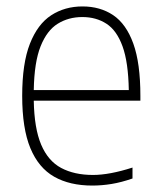

<svg xmlns="http://www.w3.org/2000/svg" viewBox="-20 -568 498 597"><path d="M267 9Q197 9 148.5 -18.5Q100 -46 74.5 -107.2Q49 -168.5 49 -270Q49 -371 73 -432Q97 -493 139.2 -520.5Q181.5 -548 236.5 -548Q291.5 -548 332 -520.8Q372.5 -493.5 394.5 -432.5Q416.5 -371.5 416.5 -270V-255H85Q86.5 -169 108 -118.2Q129.5 -67.5 170.2 -45.8Q211 -24 269 -24Q320.5 -24 392 -47V-13Q357.5 -1 327 4Q296.5 9 267 9ZM236 -515Q193 -515 159.5 -494.2Q126 -473.5 106.2 -424Q86.5 -374.5 85 -288H380.5Q379 -374.5 361 -424Q343 -473.5 311 -494.2Q279 -515 236 -515Z"/></svg>

Font: Encode Sans Semi Condensed Thin
Style: Regular
Weight: 100
Width: 4
Designer: Multiple Designers
Foundry: Impallari Type
Version: Version 3.000; ttfautohint (v1.8.3) -l 8 -r 50 -G 200 -x 14 